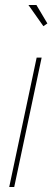

<svg xmlns="http://www.w3.org/2000/svg" viewBox="-20 -750 222 770"><path d="M127 -519H147L37 0H17ZM94 -730H126L170 -656L154 -645Z"/></svg>

Font: Raleway Thin Thin
Style: Italic
Weight: 250
Italic angle: -12°
Version: Version 4.026